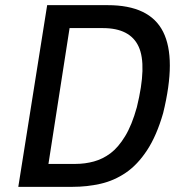

<svg xmlns="http://www.w3.org/2000/svg" viewBox="-20 -725 709 745"><path d="M51 0 163 -705H398Q561 -705 613 -601.5Q665 -498 613 -286Q588 -199 551 -142.5Q514 -86 468.5 -55Q423 -24 370.5 -12Q318 0 261 0ZM168 -89H273Q310 -89 344.5 -98.5Q379 -108 409 -130.5Q439 -153 465.5 -196.5Q492 -240 511 -309Q551 -472 518 -544Q485 -616 379 -616H250Z"/></svg>

Font: Nunito Sans 7pt Condensed SemiBold
Style: Italic
Weight: 600
Width: 3
Italic angle: -9°
Designer: Vernon Adams
Foundry: Vernon Adams
Version: Version 3.101;gftools[0.9.27]